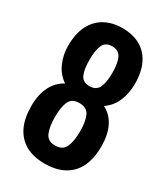

<svg xmlns="http://www.w3.org/2000/svg" viewBox="-178 -780 762 873"><g transform="rotate(30 203.0 -343.5)"><path d="M202 12Q142 12 101.5 -11Q61 -34 40 -77.5Q19 -121 19 -186Q19 -246 40.5 -288Q62 -330 101 -350Q63 -376 45 -418Q27 -460 27 -506Q27 -570 49 -613Q71 -656 110.5 -677.5Q150 -699 202 -699Q256 -699 295 -677.5Q334 -656 355.5 -613Q377 -570 377 -506Q377 -460 360 -418Q343 -376 305 -350Q345 -330 366 -288Q387 -246 387 -186Q387 -121 366 -77.5Q345 -34 303.5 -11Q262 12 202 12ZM202 -83Q242 -83 255.5 -114Q269 -145 269 -196Q269 -247 255.5 -276.5Q242 -306 202 -306Q163 -306 150 -276.5Q137 -247 137 -196Q137 -145 150 -114Q163 -83 202 -83ZM202 -395Q237 -395 250 -421.5Q263 -448 263 -500Q263 -550 250 -577Q237 -604 202 -604Q168 -604 155.5 -577Q143 -550 143 -500Q143 -448 155.5 -421.5Q168 -395 202 -395Z"/></g></svg>

Font: Archivo ExtraCondensed
Style: Bold
Weight: 700
Width: 2
Designer: Hector Gatti
Foundry: Omnibus-Type
Version: Version 2.001